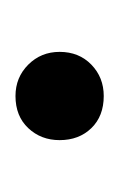

<svg xmlns="http://www.w3.org/2000/svg" viewBox="27 -466 154 248"><g transform="rotate(90 104.0 -342.0)"><path d="M104 -285Q80 -285 63.5 -301.5Q47 -318 47 -342Q47 -367 63.5 -383Q80 -399 104 -399Q130 -399 145.5 -383Q161 -367 161 -342Q161 -318 145.5 -301.5Q130 -285 104 -285Z"/></g></svg>

Font: DM Sans 9pt
Style: Regular
Weight: 400
Designer: Colophon Foundry, Jonny Pinhorn
Foundry: Colophon Foundry
Version: Version 4.004;gftools[0.9.30]